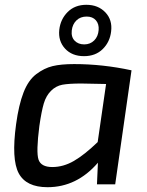

<svg xmlns="http://www.w3.org/2000/svg" viewBox="-20 -768 614 800"><path d="M330 -534Q280 -534 251 -565.5Q222 -597 227 -644Q232 -688 262 -718Q292 -748 340 -748Q389 -748 419 -716.5Q449 -685 443 -637Q438 -593 408 -563.5Q378 -534 330 -534ZM279 -641Q276 -614 291 -598.5Q306 -583 331 -583Q356 -583 372.5 -599.5Q389 -616 391 -643Q393 -668 379.5 -683.5Q366 -699 341 -699Q315 -699 298.5 -683Q282 -667 279 -641ZM460 0H384L388 -90Q300 12 178 12Q89 12 58 -46Q27 -104 47 -250Q58 -331 78 -382.5Q98 -434 131 -459Q164 -484 199 -492.5Q234 -501 289 -501Q408 -501 528 -475ZM387 -176 422 -418Q330 -420 319 -420Q267 -420 240 -415Q213 -410 192.5 -389.5Q172 -369 162.5 -337Q153 -305 144 -243Q130 -134 140.5 -103Q151 -72 198 -72Q244 -72 288 -97.5Q332 -123 387 -176Z"/></svg>

Font: Exo 2.0 Medium
Style: Italic
Weight: 500
Italic angle: -8°
Designer: Natanael Gama
Version: Version 1.001;PS 001.001;hotconv 1.0.70;makeotf.lib2.5.58329